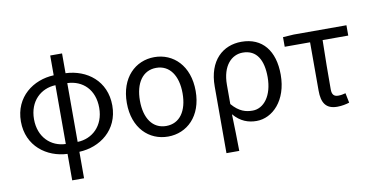

<svg xmlns="http://www.w3.org/2000/svg" viewBox="-82 -926 2629 1357"><g transform="rotate(-10 1232.5 -248.0)"><path d="M337 -61C231 -64 146 -143 146 -272C146 -401 231 -479 337 -483ZM337 200H422V10C570 4 708 -95 708 -272C708 -449 574 -548 422 -554V-696H337V-554C190 -548 52 -449 52 -272C52 -95 190 4 337 10ZM422 -483C533 -479 614 -402 614 -272C614 -142 527 -64 422 -61Z M1059 13C1195 13 1306 -90 1306 -271C1306 -453 1195 -557 1059 -557C923 -557 812 -453 812 -271C812 -90 923 13 1059 13ZM1059 -63C962 -63 906 -144 906 -271C906 -397 962 -480 1059 -480C1156 -480 1212 -397 1212 -271C1212 -144 1156 -63 1059 -63Z M1444 200H1536C1535 103 1533 34 1530 -64C1579 -6 1635 13 1694 13C1808 13 1918 -94 1918 -280C1918 -451 1835 -557 1684 -557C1552 -557 1444 -466 1444 -278ZM1679 -64C1631 -64 1583 -76 1531 -137V-275C1531 -413 1601 -480 1680 -480C1781 -480 1824 -400 1824 -279C1824 -145 1759 -64 1679 -64Z M2273 13C2307 13 2338 6 2360 -1L2346 -71C2328 -66 2311 -63 2293 -63C2263 -63 2248 -78 2248 -116C2248 -226 2249 -346 2252 -469H2436V-543H2057L1980 -538V-469H2162V-122C2162 -35 2191 13 2273 13Z"/></g></svg>

Font: Noto Sans KR
Style: Regular
Weight: 400
Designer: Ryoko NISHIZUKA 西塚涼子 (kana, bopomofo & ideographs); Paul D. Hunt (Latin, Greek & Cyrillic); Sandoll Communications 산돌커뮤니
Foundry: Adobe
Version: Version 2.004;hotconv 1.0.118;makeotfexe 2.5.65603